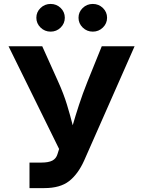

<svg xmlns="http://www.w3.org/2000/svg" viewBox="-20 -965 734 985"><path d="M131.3 0V-130.9H191.4Q229 -130.9 248.5 -141.1Q268.1 -151.4 274.9 -174.3L283.2 -200.7L23.9 -727.5H196.8L277.8 -547.4Q306.2 -484.9 323.5 -428.2Q340.8 -371.6 353 -322.3Q366.7 -370.1 385.3 -427Q403.8 -483.9 429.2 -547.4L502 -727.5H670.4L411.6 -141.1Q380.4 -71.8 334.5 -35.9Q288.6 0 207.5 0ZM239.7 -802.7Q209.5 -802.7 188 -823.7Q166.5 -844.7 166.5 -874Q166.5 -903.3 188 -924.1Q209.5 -944.8 239.7 -944.8Q270 -944.8 291.3 -924.1Q312.5 -903.3 312.5 -874Q312.5 -844.7 291.3 -823.7Q270 -802.7 239.7 -802.7ZM456.1 -802.7Q425.8 -802.7 404.3 -823.7Q382.8 -844.7 382.8 -874Q382.8 -903.3 404.3 -924.1Q425.8 -944.8 456.1 -944.8Q486.3 -944.8 507.8 -924.1Q529.3 -903.3 529.3 -874Q529.3 -844.7 507.8 -823.7Q486.3 -802.7 456.1 -802.7Z"/></svg>

Font: Inter-Bold
Style: Bold
Weight: 700
Designer: Rasmus Andersson
Foundry: rsms
Version: Version 4.000;git-a52131595